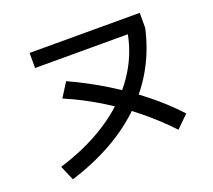

<svg xmlns="http://www.w3.org/2000/svg" viewBox="-131 -921 1261 1137"><g transform="rotate(-20 500.0 -352.5)"><path d="M104 -50Q241 -92 352.5 -154.5Q464 -217 546.5 -297.5Q629 -378 680.5 -474.5Q732 -571 748 -680L778 -653H159V-748H853V-653Q797 -401 617.5 -225Q438 -49 144 43ZM832 -19Q751 -105 658 -180.5Q565 -256 462 -318.5Q359 -381 249 -428L305 -517Q425 -462 534 -395Q643 -328 737.5 -252.5Q832 -177 908 -94Z"/></g></svg>

Font: M PLUS 2 Medium
Style: Regular
Weight: 500
Designer: Coji Morishita
Foundry: UNDERFOREST DESIGN
Version: Version 1.001